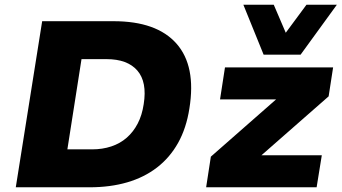

<svg xmlns="http://www.w3.org/2000/svg" viewBox="-20 -795 1450 815"><path d="M47 0 159 -705H462Q645 -705 729 -610Q813 -515 784 -335Q771 -251 736 -188.5Q701 -126 646.5 -84Q592 -42 520 -21Q448 0 360 0ZM266 -161H371Q415 -161 452.5 -173.5Q490 -186 518 -210.5Q546 -235 564.5 -270.5Q583 -306 590 -353Q605 -447 563 -495.5Q521 -544 432 -544H326ZM855 0 875 -130 1194 -410 1178 -373H914L935 -509H1394L1375 -386L1050 -101L1066 -136H1346L1324 0ZM1099 -563 1013 -775H1142L1193 -656L1281 -775H1410L1256 -563Z"/></svg>

Font: Nunito Sans 6pt Black
Style: Italic
Weight: 900
Italic angle: -9°
Version: Version 3.101;gftools[0.9.27]